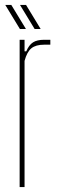

<svg xmlns="http://www.w3.org/2000/svg" viewBox="-20 -762 245 782"><path d="M60 0V-600H80V-553H87Q98 -579 114.5 -589.5Q131 -600 160 -600H185V-580H160Q126 -580 108 -565.5Q90 -551 80 -514V0ZM61 -644 2 -741V-742H26L85 -645V-644ZM62 -741V-742H86L145 -645V-644H121Z"/></svg>

Font: Big Shoulders Display Thin
Style: Regular
Weight: 100
Designer: Patric King
Foundry: XO Type Co
Version: Version 1.000; ttfautohint (v1.8.2)